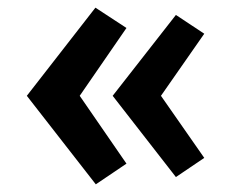

<svg xmlns="http://www.w3.org/2000/svg" viewBox="-20 -501 633 501"><path d="M439 -39 274 -251 439 -462 513 -413 400 -251 513 -89ZM230 -20 50 -251 229 -481 310 -428 188 -251 310 -74Z"/></svg>

Font: Panamera
Style: Bold
Weight: 700
Designer: Bastien Sozeau
Foundry: NBR — Bastien Sozeau
Version: Version 3.002; ttfautohint (v1.8.4.7-5d5b);gftools[0.9.33]